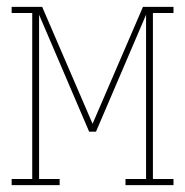

<svg xmlns="http://www.w3.org/2000/svg" viewBox="-20 -540 540 560"><path d="M14 0V-18H74V-502H14V-520H103L250 -179L397 -520H486V-502H426V-18H486V0H346V-18H406V-497L260 -156H240L94 -497V-18H154V0Z"/></svg>

Font: Iosevka Curly Slab Thin
Style: Regular
Weight: 100
Monospace: yes
Designer: Belleve Invis
Foundry: Belleve Invis
Version: Version 22.1.2; ttfautohint (v1.8.4)